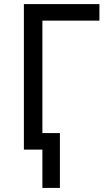

<svg xmlns="http://www.w3.org/2000/svg" viewBox="-20 -734 531 942"><path d="M467.8 -713.9V-632.8H188V-81.1H273.9V188H188V0H97.2V-713.9Z"/></svg>

Font: WenQuanYi Micro Hei
Style: Regular
Weight: 400
Foundry: Ascender Corporation
Version: Version 0.2.0-beta